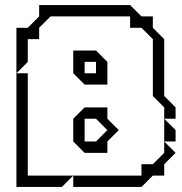

<svg xmlns="http://www.w3.org/2000/svg" viewBox="-20 -740 722 760"><path d="M45 -450V-630H90L135 -675V-720H495L540 -675H585V-630L630 -585V-360L675 -315V-270H630V-315L585 -360V-585L540 -630H495V-675H180L135 -630V-585H90V-495ZM360 -450V-495H315V-450ZM630 -180V-270L675 -225V-180ZM360 -180 405 -225 360 -270H315V-180ZM45 0V-450H90V-45H270L225 0ZM270 0V-45H540V-90H585L630 -135V-180L675 -135L630 -90V-45H585L540 0ZM315 -405 270 -450V-540H360L405 -495V-405ZM270 -180V-270L315 -315H405V-270L450 -225L405 -180V-135H315Z"/></svg>

Font: Rubik Iso
Style: Regular
Weight: 400
Designer: Hubert and Fischer, NaN
Foundry: Hubert and Fischer, NaN
Version: Version 2.200